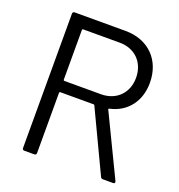

<svg xmlns="http://www.w3.org/2000/svg" viewBox="-127 -807 852 913"><g transform="rotate(20 298.5 -350.0)"><path d="M494 0H546C553 0 556 -5 553 -12L404 -321C403 -323 404 -325 407 -326C493 -344 547 -413 547 -507C547 -622 470 -700 354 -700H96C90 -700 86 -696 86 -690V-10C86 -4 90 0 96 0H147C153 0 157 -4 157 -10V-316C157 -318 159 -320 161 -320H331C333 -320 334 -319 335 -317L482 -7C484 -2 489 0 494 0ZM161 -638H347C424 -638 477 -585 477 -507C477 -430 424 -377 347 -377H161C159 -377 157 -379 157 -381V-634C157 -636 159 -638 161 -638Z"/></g></svg>

Font: Elastic
Style: elastic
Weight: 400
Designer: Jeremy Tribby
Foundry: Tribby Type
Version: Version 1.422;hotconv 1.0.109;makeotfexe 2.5.65596